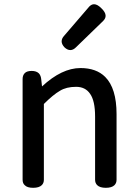

<svg xmlns="http://www.w3.org/2000/svg" viewBox="-20 -854 650 908"><path d="M177.7 21.5Q165 34.2 136.7 34.2Q108.4 34.2 96.7 21.5Q86.9 12.7 86.9 -3.9V-480.5Q86.9 -498 97.2 -508.3Q107.4 -518.6 129.9 -518.6Q152.3 -518.6 164.1 -506.8Q172.9 -497.1 174.8 -480.5L178.7 -445.3Q272.5 -532.2 360.4 -532.2Q435.5 -532.2 477.5 -490.2Q531.2 -436.5 531.2 -314.5V-3.9Q531.2 11.7 521.5 21.5Q508.8 34.2 480.5 34.2Q452.1 34.2 439.5 21.5Q429.7 11.7 429.7 -3.9V-302.7Q429.7 -377 406.2 -410.2Q383.8 -443.4 339.8 -443.4Q293.9 -443.4 263.7 -424.8Q231.4 -406.2 187.5 -362.3V-3.9Q187.5 11.7 177.7 21.5ZM285.2 -629.9Q271.5 -644.5 271.5 -658.2Q271.5 -671.9 283.2 -684.6Q401.4 -822.3 402.3 -823.2Q413.1 -834 424.8 -834Q440.4 -834 459 -815.4Q479.5 -795.9 479.5 -779.3Q479.5 -766.6 467.8 -754.9L338.9 -629.9Q326.2 -617.2 312.5 -617.2Q298.8 -617.2 285.2 -629.9Z"/></svg>

Font: TaiwanPearl
Style: Regular
Weight: 400
Version: Version 2.102